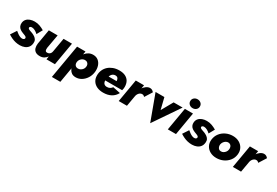

<svg xmlns="http://www.w3.org/2000/svg" viewBox="72 -1928 4842 3360"><g transform="rotate(30 2493.5 -248.5)"><path d="M86 -175 9 -58Q44 -35 82 -17Q120 1 162 11Q204 21 252 21Q304 20 345.5 3Q387 -14 412.5 -47.5Q438 -81 442 -131Q446 -170 431 -196.5Q416 -223 390 -241Q364 -259 332 -272Q308 -281 285.5 -288.5Q263 -296 249.5 -305.5Q236 -315 238 -331Q240 -343 252.5 -350Q265 -357 282 -357Q314 -357 347.5 -338.5Q381 -320 407 -294L470 -408Q427 -434 378.5 -452Q330 -470 273 -470Q225 -470 183.5 -455Q142 -440 116 -410.5Q90 -381 85 -336Q81 -297 95 -268Q109 -239 135.5 -221Q162 -203 194 -191Q219 -182 238 -174Q257 -166 266.5 -157Q276 -148 275 -133Q274 -120 262 -111Q250 -102 234 -101Q214 -99 190.5 -107.5Q167 -116 141 -133Q115 -150 86 -175Z M690 -180 740 -460H562L511 -162Q505 -112 516 -73Q527 -34 559.5 -11.5Q592 11 648 11Q698 11 732.5 -10Q767 -31 790 -64L780 0H951L1030 -460H860L811 -178Q807 -154 795.5 -138Q784 -122 767.5 -114Q751 -106 729 -106Q708 -106 699.5 -117Q691 -128 689.5 -145Q688 -162 690 -180Z M1187 220 1303 -460H1133L1016 220ZM1626 -230Q1634 -298 1615.5 -354.5Q1597 -411 1555 -444.5Q1513 -478 1451 -478Q1404 -478 1365.5 -458Q1327 -438 1298.5 -403Q1270 -368 1252 -324Q1234 -280 1227 -230Q1221 -183 1225.5 -139Q1230 -95 1247.5 -59.5Q1265 -24 1297 -3Q1329 18 1378 18Q1439 18 1492 -14.5Q1545 -47 1581 -103Q1617 -159 1626 -230ZM1447 -231Q1444 -204 1426.5 -181.5Q1409 -159 1385 -146.5Q1361 -134 1334 -135Q1316 -136 1301.5 -142.5Q1287 -149 1277.5 -162Q1268 -175 1264.5 -192Q1261 -209 1264 -229Q1267 -250 1277.5 -268Q1288 -286 1303.5 -299.5Q1319 -313 1337.5 -320Q1356 -327 1375 -326Q1401 -326 1418.5 -313Q1436 -300 1444 -278.5Q1452 -257 1447 -231Z M1928 10Q2020 10 2086 -26Q2152 -62 2188 -131L2037 -162Q2020 -137 1994.5 -123Q1969 -109 1934 -109Q1904 -109 1885 -123.5Q1866 -138 1858.5 -164.5Q1851 -191 1858 -225Q1864 -259 1873 -284Q1882 -309 1895 -325.5Q1908 -342 1926.5 -351Q1945 -360 1968 -360Q1992 -360 2006 -350Q2020 -340 2027 -321Q2034 -302 2034 -276Q2034 -268 2030 -257Q2026 -246 2020 -237L2057 -283H1770V-194H2197Q2202 -210 2205 -229Q2208 -248 2208 -265Q2208 -329 2183 -374.5Q2158 -420 2108.5 -445Q2059 -470 1985 -470Q1918 -470 1863 -449.5Q1808 -429 1768.5 -393Q1729 -357 1707.5 -307.5Q1686 -258 1686 -200Q1686 -135 1716 -88Q1746 -41 1800 -15.5Q1854 10 1928 10Z M2486 -460H2319L2240 0H2406ZM2589 -284 2681 -430Q2668 -448 2648.5 -460Q2629 -472 2603 -472Q2564 -472 2526 -444Q2488 -416 2460.5 -372.5Q2433 -329 2424 -281L2443 -212Q2446 -238 2460 -261Q2474 -284 2494 -297.5Q2514 -311 2538 -310Q2555 -310 2567 -302.5Q2579 -295 2589 -284Z M2719 -460 2911 61 3266 -460H3084L2954 -229L2897 -460Z M3324 -627Q3324 -588 3352.5 -563Q3381 -538 3421 -538Q3462 -538 3490.5 -563Q3519 -588 3519 -627Q3519 -667 3490.5 -692Q3462 -717 3421 -717Q3381 -717 3352.5 -692Q3324 -667 3324 -627ZM3311 -460 3232 0H3397L3475 -460Z M3564 -175 3487 -58Q3522 -35 3560 -17Q3598 1 3640 11Q3682 21 3730 21Q3782 20 3823.5 3Q3865 -14 3890.5 -47.5Q3916 -81 3920 -131Q3924 -170 3909 -196.5Q3894 -223 3868 -241Q3842 -259 3810 -272Q3786 -281 3763.5 -288.5Q3741 -296 3727.5 -305.5Q3714 -315 3716 -331Q3718 -343 3730.5 -350Q3743 -357 3760 -357Q3792 -357 3825.5 -338.5Q3859 -320 3885 -294L3948 -408Q3905 -434 3856.5 -452Q3808 -470 3751 -470Q3703 -470 3661.5 -455Q3620 -440 3594 -410.5Q3568 -381 3563 -336Q3559 -297 3573 -268Q3587 -239 3613.5 -221Q3640 -203 3672 -191Q3697 -182 3716 -174Q3735 -166 3744.5 -157Q3754 -148 3753 -133Q3752 -120 3740 -111Q3728 -102 3712 -101Q3692 -99 3668.5 -107.5Q3645 -116 3619 -133Q3593 -150 3564 -175Z M3983 -231Q3974 -160 4002.5 -105.5Q4031 -51 4086.5 -20.5Q4142 10 4215 10Q4290 10 4353.5 -20Q4417 -50 4459.5 -104Q4502 -158 4511 -230Q4520 -300 4491.5 -354.5Q4463 -409 4407.5 -440Q4352 -471 4279 -471Q4205 -471 4141 -441Q4077 -411 4035 -357Q3993 -303 3983 -231ZM4157 -230Q4162 -258 4178 -281Q4194 -304 4217.5 -318Q4241 -332 4266 -331Q4292 -330 4309 -316Q4326 -302 4333 -280Q4340 -258 4336 -231Q4333 -203 4316.5 -180Q4300 -157 4277 -143.5Q4254 -130 4227 -131Q4202 -131 4185.5 -145Q4169 -159 4161.5 -181.5Q4154 -204 4157 -230Z M4792 -460H4625L4546 0H4712ZM4895 -284 4987 -430Q4974 -448 4954.5 -460Q4935 -472 4909 -472Q4870 -472 4832 -444Q4794 -416 4766.5 -372.5Q4739 -329 4730 -281L4749 -212Q4752 -238 4766 -261Q4780 -284 4800 -297.5Q4820 -311 4844 -310Q4861 -310 4873 -302.5Q4885 -295 4895 -284Z"/></g></svg>

Font: Jost ExtraBold
Style: Italic
Weight: 800
Italic angle: -5°
Version: Version 3.710